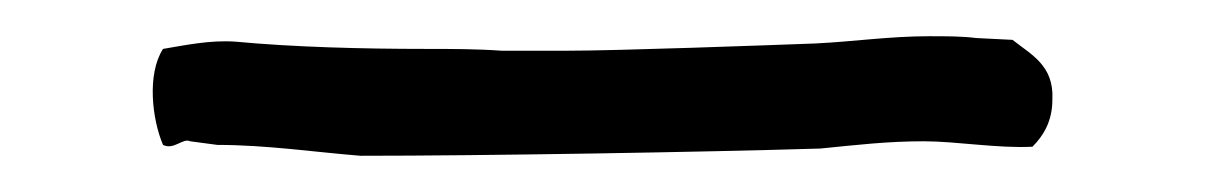

<svg xmlns="http://www.w3.org/2000/svg" viewBox="-20 -38 666 106"><path d="M70 -11C61 3 64 28 70 42C76 45 81 38 85 40L100 42C127 42 154 46 179 48C247 48 368 46 433 44C453 42 470 40 490 40C508 40 531 44 550 43C556 37 561 29 561 17C562 -2 549 -8 539 -16L519 -17C511 -18 503 -18 493 -18C471 -18 451 -15 430 -14C403 -13 321 -10 293 -10H257C243 -11 229 -11 215 -11C180 -11 142 -12 110 -15C96 -16 82 -13 70 -11Z"/></svg>

Font: Hussar Pisanka
Style: Regular
Weight: 400
Designer: Robert Jablonski
Foundry: Cannot Into Space Fonts
Version: Version 1.070